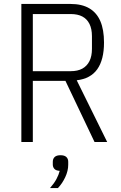

<svg xmlns="http://www.w3.org/2000/svg" viewBox="-20 -718 614 971"><path d="M146 -309V0H88V-698H337Q394 -698 431.5 -676Q469 -654 487.5 -611Q506 -568 506 -503Q506 -416 472 -368Q438 -320 368 -312L522 0H458L311 -309ZM146 -358H337Q373 -358 396.5 -371Q420 -384 432.5 -409Q445 -434 445 -471V-535Q445 -572 432.5 -597Q420 -622 396.5 -634.5Q373 -647 337 -647H146ZM286 67Q306 67 315.5 76Q325 85 325 100V115Q325 146 310 178Q295 210 273 233H233Q254 209 265.5 187.5Q277 166 282 146Q263 145 255 136Q247 127 247 114V100Q247 85 256.5 76Q266 67 286 67Z"/></svg>

Font: IBM Plex Sans Condensed Light
Style: Regular
Weight: 300
Width: 3
Designer: Mike Abbink, Paul van der Laan, Pieter van Rosmalen
Foundry: Bold Monday
Version: Version 3.201